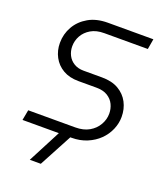

<svg xmlns="http://www.w3.org/2000/svg" viewBox="-161 -806 951 1115"><g transform="rotate(20 314.5 -248.5)"><path d="M38 0 50 -64H341Q391 -64 426 -84Q461 -104 480 -137Q499 -170 499 -206Q499 -236 486.5 -262.5Q474 -289 447 -306Q420 -323 377 -323H266Q210 -323 170.5 -346Q131 -369 110 -408.5Q89 -448 89 -495Q89 -550 115.5 -596.5Q142 -643 191.5 -671.5Q241 -700 311 -700H592L581 -636H312Q263 -636 230 -616.5Q197 -597 180 -566.5Q163 -536 163 -501Q163 -471 176 -445.5Q189 -420 214 -405Q239 -390 273 -390H387Q449 -390 490 -366Q531 -342 552 -302Q573 -262 573 -213Q573 -173 556.5 -134.5Q540 -96 509.5 -66Q479 -36 436 -18Q393 0 341 0ZM157 203 272 -18H343L225 203Z"/></g></svg>

Font: MuseoModerno Light
Style: Italic
Weight: 300
Italic angle: -9°
Designer: Pablo Cosgaya, Héctor Gatti, Marcela Romero, and the Authors of The MuseoModerno Project.
Foundry: Omnibus-Type Team
Version: Version 1.003